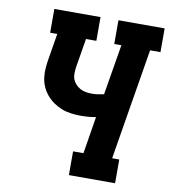

<svg xmlns="http://www.w3.org/2000/svg" viewBox="-82 -806 775 876"><g transform="rotate(10 305.0 -367.5)"><path d="M296 0V-110H344L372 -282Q355 -279 337.5 -277.5Q320 -276 302 -276Q280 -276 257 -279Q234 -282 213.5 -290Q193 -298 175 -310.5Q157 -323 143 -339.5Q129 -356 120 -376Q111 -396 108 -418.5Q105 -441 107 -464Q109 -487 113 -510L132 -625H99V-735H313V-625H265L243 -492Q241 -478 240.5 -463Q240 -448 244.5 -435.5Q249 -423 258.5 -412.5Q268 -402 280 -395.5Q292 -389 306 -386.5Q320 -384 334 -384Q348 -384 362 -386Q376 -388 390 -391L429 -625H396V-735H610V-625H562L477 -110H510V0Z"/></g></svg>

Font: Iosevka Slab XBdExObl
Style: Regular
Weight: 800
Width: 7
Italic angle: -9°
Monospace: yes
Designer: Belleve Invis
Foundry: Belleve Invis
Version: Version 11.1.0; ttfautohint (v1.8.3)